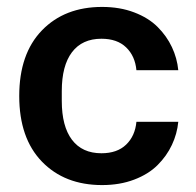

<svg xmlns="http://www.w3.org/2000/svg" viewBox="-20 -530 572 560"><path d="M277.8 9.8Q168.5 9.8 102.3 -58.6Q36.1 -127 36.1 -250Q36.1 -373 102.3 -441.4Q168.5 -509.8 277.8 -509.8Q329.6 -509.8 371.3 -493.9Q413.1 -478 439.7 -451.4Q466.3 -424.8 481.4 -392.6Q496.6 -360.4 500 -325.2H377.9Q374 -366.7 347.9 -391.8Q321.8 -417 275.9 -417Q219.7 -417 189.9 -377.7Q160.2 -338.4 160.2 -264.2V-235.8Q160.2 -161.6 189.9 -122.3Q219.7 -83 275.9 -83Q321.8 -83 347.9 -108.2Q374 -133.3 377.9 -174.8H500Q496.6 -139.6 481.4 -107.4Q466.3 -75.2 439.7 -48.6Q413.1 -22 371.3 -6.1Q329.6 9.8 277.8 9.8Z"/></svg>

Font: TASA Orbiter Deck SemiBold
Style: Regular
Weight: 600
Designer: Weizhong Zhang
Version: Version 1.000;Glyphs 3.1.2 (3151)